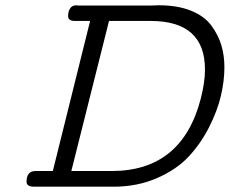

<svg xmlns="http://www.w3.org/2000/svg" viewBox="-20 -704 866 724"><path d="M80.1 -18.1Q80.1 -59.1 113.8 -59.1H179.2L319.8 -625H262.2Q237.3 -625 236.8 -643.1Q236.8 -664.1 247.1 -675.8Q253.9 -683.6 268.1 -684.1Q269 -684.1 271.5 -683.6Q273.9 -683.1 274.9 -683.1H545.9Q551.8 -683.1 563 -683.6Q574.2 -684.1 579.1 -684.1Q649.9 -684.1 700.4 -663.6Q751 -643.1 777.1 -607.4Q803.2 -571.8 814.7 -533.4Q826.2 -495.1 826.2 -450.2Q826.2 -399.4 813 -342.8Q799.8 -286.1 768.3 -224.1Q736.8 -162.1 690.9 -113Q645 -64 571 -32Q497.1 0 408.2 0H109.9Q80.1 0 80.1 -18.1ZM249 -59.1H400.9Q666 -59.1 736.8 -331.1Q752.9 -393.1 752.9 -441.9Q752.9 -625 547.9 -625H391.1Z"/></svg>

Font: CMU Concrete
Style: Italic
Weight: 500
Italic angle: -14.04°
Version: Version 0.7.0